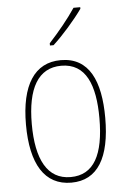

<svg xmlns="http://www.w3.org/2000/svg" viewBox="-55 -804 564 854"><g transform="rotate(-5 227.5 -377.0)"><path d="M336 -757V-764H306C273 -715 232 -665 187 -616V-606H203C246 -645 302 -709 336 -757ZM404 -264C404 -428 356 -537 229 -537C111 -537 50 -440 50 -265C50 -88 110 10 229 10C347 10 404 -87 404 -264ZM76 -265C76 -423 125 -512 229 -512C339 -512 378 -413 378 -265C378 -102 332 -15 228 -15C124 -15 76 -107 76 -265Z"/></g></svg>

Font: Noto Sans Malayalam Condensed Thin
Style: Regular
Weight: 100
Width: 3
Designer: Jelle Bosma - Monotype Design Team
Foundry: Monotype Imaging Inc.
Version: Version 2.104